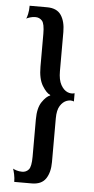

<svg xmlns="http://www.w3.org/2000/svg" viewBox="-55 -722 407 835"><g transform="rotate(5 149.0 -304.5)"><path d="M40 80Q40 63 36.5 47Q33 31 30 23Q35 26 46 29.5Q57 33 70 33Q88 33 99 20Q110 7 110 -37V-199Q110 -249 128 -275.5Q146 -302 163 -308V-310Q146 -317 128 -346.5Q110 -376 110 -429V-572Q110 -617 98.5 -629.5Q87 -642 70 -642Q57 -642 46 -638.5Q35 -635 30 -632Q33 -637 36.5 -652.5Q40 -668 40 -689H116Q159 -689 177.5 -661.5Q196 -634 196 -588V-417Q196 -379 208 -357.5Q220 -336 236.5 -329Q253 -322 268 -327V-291Q254 -297 237 -291Q220 -285 208 -266Q196 -247 196 -211V-20Q196 25 177.5 52.5Q159 80 116 80Z"/></g></svg>

Font: Red Rose SemiBold
Style: Regular
Weight: 600
Designer: Jaikishan Patel
Version: Version 2.000